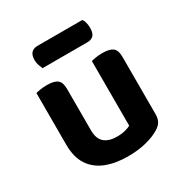

<svg xmlns="http://www.w3.org/2000/svg" viewBox="-161 -797 893 936"><g transform="rotate(-30 285.5 -329.0)"><path d="M59.8 -184.8V-259.3H199.2V-186.2Q199.2 -138 224.3 -116.6Q249.4 -95.2 294.2 -95.2Q323 -95.2 342.4 -100.8Q361.8 -106.3 371.9 -112V-259.3H511.3V-96.5Q511.3 -72.9 502.5 -56.4Q493.7 -40 472.7 -27.3Q442.1 -8.4 396.2 3.3Q350.2 15 293.2 15Q223.3 15 170.5 -5.8Q117.7 -26.7 88.8 -70.8Q59.8 -114.9 59.8 -184.8ZM511.3 -213.3H371.9V-475.8Q380.9 -478.5 398 -481.3Q415.1 -484.2 434.6 -484.2Q475.1 -484.2 493.2 -470.4Q511.3 -456.6 511.3 -418.8ZM199.2 -213.3H59.8V-475.8Q68.8 -478.5 85.9 -481.3Q103 -484.2 122.9 -484.2Q163 -484.2 181.1 -470.4Q199.2 -456.6 199.2 -418.8ZM399.1 -566H146.4Q142.4 -575.3 137.2 -588.9Q132.1 -602.6 132.1 -617.8Q132.1 -648 145 -660.3Q158 -672.6 179.3 -672.6H431.7Q438.3 -664 442 -649.9Q445.6 -635.8 445.6 -620.8Q445.6 -590.6 433.2 -578.3Q420.7 -566 399.1 -566Z"/></g></svg>

Font: Baloo Tamma 2
Style: Regular
Weight: 400
Designer: Divya Kowshik, Shuchita Grover and Ek Type
Foundry: Ek Type
Version: Version 1.700